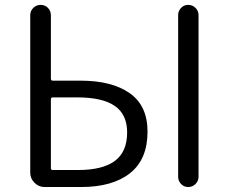

<svg xmlns="http://www.w3.org/2000/svg" viewBox="-20 -752 920 772"><path d="M159.2 0Q135.7 0 118.7 -17.1Q101.6 -34.2 101.6 -57.6V-690.4Q101.6 -708 113.8 -720.2Q126 -732.4 143.6 -732.4Q161.1 -732.4 172.9 -720.2Q184.6 -708 184.6 -690.4V-435.5Q184.6 -427.7 192.4 -427.7H303.7Q429.7 -427.7 501.5 -377.4Q573.2 -327.1 573.2 -222.7Q573.2 -111.3 502.9 -55.7Q432.6 0 305.7 0ZM184.6 -75.2Q184.6 -68.4 192.4 -68.4H293.9Q392.6 -68.4 441.9 -105Q491.2 -141.6 491.2 -219.7Q491.2 -292 441.4 -326.2Q391.6 -360.4 291 -360.4H192.4Q184.6 -360.4 184.6 -352.5ZM696.3 -41V-691.4Q696.3 -708 708 -720.2Q719.7 -732.4 736.8 -732.4Q753.9 -732.4 766.1 -720.2Q778.3 -708 778.3 -691.4V-41Q778.3 -24.4 766.1 -12.2Q753.9 0 736.8 0Q719.7 0 708 -12.2Q696.3 -24.4 696.3 -41Z"/></svg>

Font: Gen Jyuu Gothic Normal
Style: Regular
Weight: 300
Designer: [Source Han Sans]
Ryoko NISHIZUKA  (kana & ideographs); Paul D. Hunt (Latin, Greek & Cyrillic); Wenlong ZHANG  (bopomofo
Version: Version 1.002.20150607